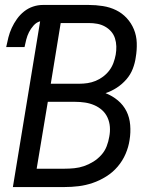

<svg xmlns="http://www.w3.org/2000/svg" viewBox="-20 -755 640 775"><path d="M32 0 142 -669Q127 -665 115.5 -652Q104 -639 97 -625Q90 -611 86 -595.5Q82 -580 79 -565H5Q9 -585 14 -604.5Q19 -624 27.5 -642.5Q36 -661 48.5 -678.5Q61 -696 77.5 -709Q94 -722 113.5 -728.5Q133 -735 153 -735H338Q367 -735 395.5 -730.5Q424 -726 448.5 -714Q473 -702 491.5 -682Q510 -662 520.5 -636.5Q531 -611 532 -582Q533 -553 528 -524Q525 -501 516 -477.5Q507 -454 490 -434.5Q473 -415 451.5 -401Q430 -387 406 -379Q434 -368 456 -349.5Q478 -331 490.5 -306Q503 -281 505.5 -250.5Q508 -220 503 -190Q499 -162 487 -134Q475 -106 455 -82.5Q435 -59 408.5 -42.5Q382 -26 354 -16.5Q326 -7 297.5 -3.5Q269 0 240 0ZM185 -417H300Q317 -417 333.5 -419.5Q350 -422 366 -428.5Q382 -435 396.5 -446Q411 -457 421.5 -471Q432 -485 438 -501.5Q444 -518 447 -534Q450 -551 449.5 -568Q449 -585 444 -600.5Q439 -616 428.5 -628Q418 -640 403.5 -648Q389 -656 372.5 -659Q356 -662 338 -662H225ZM128 -74H240Q260 -74 280 -76Q300 -78 319 -84.5Q338 -91 356 -102Q374 -113 388.5 -129Q403 -145 410.5 -164.5Q418 -184 421 -203Q425 -223 423.5 -243Q422 -263 414 -280.5Q406 -298 392 -310.5Q378 -323 360.5 -330.5Q343 -338 323.5 -341Q304 -344 283 -344H173Z"/></svg>

Font: Iosevka Custom Oblique
Style: Regular
Weight: 400
Italic angle: -9°
Designer: Belleve Invis
Foundry: Belleve Invis
Version: Version 27.0.1